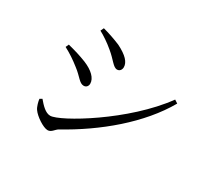

<svg xmlns="http://www.w3.org/2000/svg" viewBox="-138 -943 1275 1169"><g transform="rotate(30 500.0 -358.5)"><path d="M383 -618C436 -575 456 -535 484 -535C502 -535 513 -550 513 -568C513 -603 483 -636 415 -670C372 -688 327 -703 289 -713L278 -690C307 -675 349 -647 383 -618ZM272 -88C238 -88 207 -122 180 -154L164 -145C165 -130 174 -94 186 -78C208 -46 271 -4 302 -4C328 -4 339 -30 359 -42C580 -164 791 -339 905 -539L882 -554C702 -304 340 -88 272 -88ZM258 -423C310 -384 326 -348 357 -348C376 -348 386 -363 386 -379C386 -417 349 -453 288 -478C242 -496 205 -507 154 -520L144 -498C186 -476 220 -453 258 -423Z"/></g></svg>

Font: Source Han Serif K
Style: Regular
Weight: 400
Designer: Ryoko NISHIZUKA 西塚涼子 (kana & ideographs); Frank Grießhammer (Latin, Greek & Cyrillic); Wenlong ZHANG 张文龙 (bopomofo); San
Foundry: Adobe Systems Incorporated
Version: Version 1.001;PS 1.001;hotconv 16.6.54;makeotf.lib2.5.65590